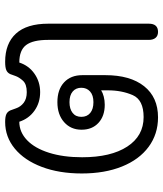

<svg xmlns="http://www.w3.org/2000/svg" viewBox="36 -660 634 746"><g transform="rotate(-90 353.0 -287.0)"><path d="M52 -286Q52 -374 77.5 -441.5Q103 -509 148.5 -546.5Q194 -584 252 -584Q272 -584 282 -579.5Q292 -575 297 -564Q299 -560 305 -542Q311 -524 326.5 -512Q342 -500 368 -500Q399 -500 412.5 -515Q426 -530 431 -544.5Q436 -559 438 -564Q443 -575 453.5 -579.5Q464 -584 486 -584Q557 -584 595.5 -542Q634 -500 634 -416V-26Q634 10 602 10Q587 10 579 0.5Q571 -9 571 -26V-417Q571 -476 551 -502.5Q531 -529 483 -529Q471 -492 439.5 -470Q408 -448 368 -448Q327 -448 296 -470Q265 -492 253 -529Q213 -529 181.5 -499Q150 -469 132.5 -413.5Q115 -358 115 -285Q115 -173 156.5 -109.5Q198 -46 271 -46Q338 -46 356.5 -88.5Q375 -131 375 -185V-211Q366 -205 351 -201Q336 -197 319 -197Q275 -197 248.5 -221.5Q222 -246 222 -287Q222 -329 251.5 -355Q281 -381 329 -381Q378 -381 406 -355Q434 -329 434 -284V-195Q434 -98 391 -44Q348 10 270 10Q205 10 155.5 -26.5Q106 -63 79 -130Q52 -197 52 -286ZM385 -288Q385 -309 370.5 -321.5Q356 -334 329 -334Q303 -334 287.5 -322Q272 -310 272 -288Q272 -266 287 -253.5Q302 -241 329 -241Q356 -241 370.5 -254Q385 -267 385 -288Z"/></g></svg>

Font: Kodchasan Light
Style: Regular
Weight: 300
Version: Version 1.000; ttfautohint (v1.6)